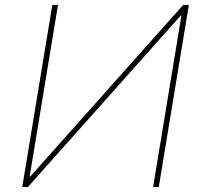

<svg xmlns="http://www.w3.org/2000/svg" viewBox="-20 -747 813 767"><path d="M189 -727.3 68.9 0H91.6L701.8 -684.7H704.7L591.6 0H614.3L734.4 -727.3H711.7L101.5 -42.6H98.6L211.7 -727.3Z"/></svg>

Font: Inter Thin  BETA
Style: Italic
Weight: 100
Italic angle: -9.39999°
Designer: Rasmus Andersson
Foundry: rsms
Version: Version 3.011;git-f93a4a705